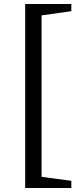

<svg xmlns="http://www.w3.org/2000/svg" viewBox="-20 -749 390 961"><path d="M106 192V-729H337V-693L188 -672V136L337 156V192Z"/></svg>

Font: Piazzolla SC Medium
Style: Regular
Weight: 500
Designer: Juan Pablo del Peral
Foundry: Huerta Tipografica
Version: Version 1.330